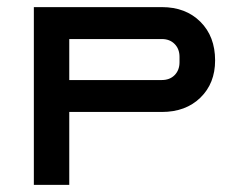

<svg xmlns="http://www.w3.org/2000/svg" viewBox="-20 -520 675 540"><path d="M75.2 0V-500H435.1Q502.4 -500 543.7 -458.7Q585 -417.5 585 -350.1Q585 -285.6 543.7 -245.4Q502.4 -205.1 435.1 -205.1H174.8V0ZM174.8 -410.2V-294.9H435.1Q457.5 -294.9 471.2 -308.8Q484.9 -322.8 484.9 -345.2V-359.9Q484.9 -382.3 471.2 -396.2Q457.5 -410.2 435.1 -410.2Z"/></svg>

Font: Optician Sans
Style: Regular
Weight: 400
Designer: Fábio Duarte Martins, Simen Schikulski
Version: Version 1.002